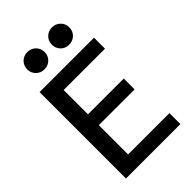

<svg xmlns="http://www.w3.org/2000/svg" viewBox="-268 -1006 1100 1100"><g transform="rotate(-45 281.5 -456.0)"><path d="M69 0V-700H510V-611H175V-414H465V-326H175V-89H510V0ZM182 -772Q152 -772 131.5 -792Q111 -812 111 -842Q111 -872 131.5 -892Q152 -912 182 -912Q211 -912 231.5 -892Q252 -872 252 -842Q252 -812 231.5 -792Q211 -772 182 -772ZM381 -772Q351 -772 331 -792Q311 -812 311 -842Q311 -872 331 -892Q351 -912 381 -912Q411 -912 431.5 -892Q452 -872 452 -842Q452 -812 431.5 -792Q411 -772 381 -772Z"/></g></svg>

Font: Rethink Sans Medium
Style: Regular
Weight: 500
Designer: The Rethink Sans project authors (Hans Thiessen). DM Sans designed by Colophon Foundry.
Foundry: Rethink Communications LLC
Version: Version 1.001